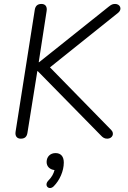

<svg xmlns="http://www.w3.org/2000/svg" viewBox="-20 -696 647 972"><path d="M85 6C106 6 116 -4 119 -24L169 -336H171L489 -12C501 1 509 6 523 6C549 6 561 -20 543 -38L233 -355L579 -632C600 -650 588 -676 563 -676C550 -676 544 -673 530 -662L178 -381H176L216 -640C220 -663 209 -676 190 -676C170 -676 159 -666 156 -646L59 -30C55 -7 66 6 85 6ZM252 247C282 217 303 170 303 127C303 96 288 79 261 79C235 79 216 97 216 124C216 146 231 162 256 165C251 184 242 201 224 219C201 244 229 270 252 247Z"/></svg>

Font: SN Pro Light
Style: Italic
Weight: 300
Italic angle: -8.99998°
Designer: Tobias Whetton
Foundry: Supernotes
Version: Version 1.001;Glyphs 3.2 (3249)